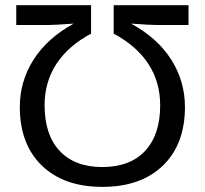

<svg xmlns="http://www.w3.org/2000/svg" viewBox="-20 -708 788 738"><path d="M373.5 10.3C472.2 10.3 549.7 -17 606.2 -71.5C662.7 -126.1 690.9 -201.2 690.9 -296.9C690.9 -362.6 673.3 -423.3 638.2 -478.8C603 -534.3 551.6 -580.4 483.9 -617.2C534 -613.6 567.9 -611.8 585.4 -611.8H704.6V-688H417V-578.6C475.6 -547.4 520 -508.5 550.3 -462.2C580.6 -415.8 595.7 -362.8 595.7 -303.2C595.7 -227.7 576.3 -169.3 537.6 -127.9C498.9 -86.6 444 -65.9 373 -65.9C302.7 -65.9 248.2 -86.6 209.5 -127.9C170.7 -169.3 151.4 -227.7 151.4 -303.2C151.4 -363.1 166.6 -416.3 197 -462.6C227.5 -509 271.8 -547.7 330.1 -578.6V-688H42.5V-611.8H161.6C179.2 -611.8 213.1 -613.6 263.2 -617.2C195.1 -579.8 143.6 -533.4 108.6 -478C73.6 -422.7 56.2 -362.3 56.2 -296.9C56.2 -201.2 84.4 -126.1 140.9 -71.5C197.3 -17 274.9 10.3 373.5 10.3Z"/></svg>

Font: Arimo
Style: Regular
Weight: 400
Designer: Steve Matteson
Foundry: Monotype Imaging Inc.
Version: Version 1.32